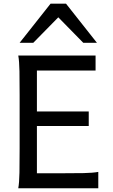

<svg xmlns="http://www.w3.org/2000/svg" viewBox="-20 -1011 606 1031"><path d="M456.5 -412.6V-334.5H178.2V-80.6H307.1Q379.9 -80.6 429.2 -81.5Q478.5 -82.5 507.8 -87.9V0H78.1Q83.5 -29.3 84.5 -84.7Q85.4 -140.1 85.4 -212.4V-500.5Q85.4 -572.8 84.5 -628.2Q83.5 -683.6 78.1 -712.9H493.2V-632.3H178.2V-412.6ZM85.4 -781.2 251.5 -991.2H334.5L500.5 -781.2H427.2L293 -918L158.7 -781.2Z"/></svg>

Font: Andika Basic
Style: Regular
Weight: 400
Designer: Annie Olsen & Victor Gaultney
Foundry: SIL International
Version: Version 1.000